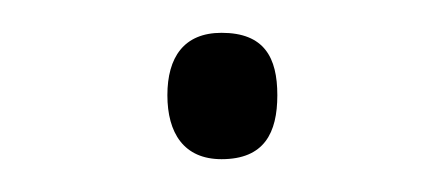

<svg xmlns="http://www.w3.org/2000/svg" viewBox="-20 -380 270 117"><path d="M82 -322C82 -299 92 -283 115 -283C141 -283 149 -299 149 -322C149 -345 141 -360 115 -360C92 -360 82 -345 82 -322Z"/></svg>

Font: Noto Sans Sinhala ExtraLight
Style: Regular
Weight: 200
Designer: Jelle Bosma - Monotype Design Team
Foundry: Monotype Imaging Inc.
Version: Version 2.006